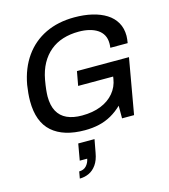

<svg xmlns="http://www.w3.org/2000/svg" viewBox="-140 -808 1075 1219"><g transform="rotate(-15 397.5 -199.0)"><path d="M344 12Q204 12 129 -54Q54 -120 54 -256Q54 -282 56.5 -308.5Q59 -335 63 -361Q82 -467 135.5 -542.5Q189 -618 272 -658Q355 -698 463 -698Q526 -698 579 -685.5Q632 -673 671 -648.5Q710 -624 731.5 -586.5Q753 -549 753 -499Q753 -488 751.5 -476.5Q750 -465 748 -452H634Q635 -459 635.5 -466.5Q636 -474 636 -480Q636 -512 623.5 -535Q611 -558 588 -573Q565 -588 534 -595.5Q503 -603 466 -603Q409 -603 361.5 -588Q314 -573 277.5 -542.5Q241 -512 216.5 -467.5Q192 -423 181 -363Q178 -344 175.5 -329Q173 -314 172 -301.5Q171 -289 170 -278.5Q169 -268 169 -257Q169 -197 190 -158.5Q211 -120 251.5 -101.5Q292 -83 350 -83Q421 -83 474.5 -104.5Q528 -126 561 -165.5Q594 -205 602 -257L604 -271H374L391 -364H733L669 0H590V-83Q557 -51 519 -29.5Q481 -8 437.5 2Q394 12 344 12ZM232 300 240 255Q270 255 287.5 236Q305 217 310 190H261L280 82H387L371 168Q363 215 342 244.5Q321 274 292.5 287Q264 300 232 300Z"/></g></svg>

Font: Archivo SemiBold Medium
Style: Italic
Weight: 500
Italic angle: -10°
Version: Version 2.001